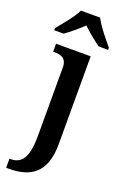

<svg xmlns="http://www.w3.org/2000/svg" viewBox="-205 -820 720 1115"><g transform="rotate(20 155.0 -263.0)"><path d="M-18 -619V-606H40C72 -628 118 -667 148 -696C178 -667 225 -628 257 -606H315V-619C284 -657 229 -721 208 -766H89C68 -721 13 -657 -18 -619ZM-7 240H11C140 240 233 187 233 8V-536H19V-487H23C66 -487 103 -478 103 -420V3C103 141 66 184 -1 184H-7Z"/></g></svg>

Font: Noto Serif SemiBold
Style: Regular
Weight: 600
Designer: Monotype Design Team
Foundry: Monotype Imaging Inc.
Version: Version 2.013